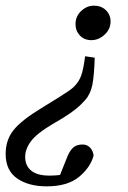

<svg xmlns="http://www.w3.org/2000/svg" viewBox="-20 -472 451 679"><path d="M371 -396Q371 -369 350 -349.5Q329 -330 303 -330Q278 -330 262.5 -346.5Q247 -363 247 -387Q247 -414 267 -433Q287 -452 312 -452Q338 -452 354.5 -436Q371 -420 371 -396ZM315 -268Q313 -204 306.5 -171.5Q300 -139 281 -118Q272 -108 261 -97.5Q250 -87 228 -71.5Q206 -56 164 -32Q110 0 89.5 27.5Q69 55 69 83Q69 114 90.5 131.5Q112 149 154 149Q183 149 202.5 145Q222 141 237 137L187 160L219 80Q228 59 240 49Q252 39 272 39Q288 39 298.5 50Q309 61 311 78Q300 120 259.5 153.5Q219 187 145 187Q81 187 40.5 159Q0 131 0 72Q0 23 28 -12Q56 -47 127 -90Q168 -115 191 -129.5Q214 -144 226 -152.5Q238 -161 244 -168Q259 -183 267 -204.5Q275 -226 281 -273Z"/></svg>

Font: Lisu Bosa Medium
Style: Italic
Weight: 500
Italic angle: -19°
Designer: David Morse, Annie Olsen, Victor Gaultney, Frank Grießhammer (Latin)
Foundry: SIL International
Version: Version 2.000